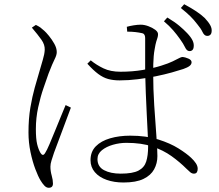

<svg xmlns="http://www.w3.org/2000/svg" viewBox="-20 -845 1040 910"><path d="M876 -603Q865 -604 857 -621Q849 -638 833 -660Q819 -680 801 -701Q783 -722 757 -744L773 -762Q808 -741 829.5 -723Q851 -705 867 -688Q885 -669 892.5 -653.5Q900 -638 898 -623Q897 -612 891 -607Q885 -602 876 -603ZM565 20Q521 20 485.5 7.5Q450 -5 429.5 -29Q409 -53 409 -86Q409 -126 434 -151.5Q459 -177 502 -189.5Q545 -202 597 -202Q673 -202 730 -184Q787 -166 826 -141.5Q865 -117 886 -97Q900 -84 908.5 -71Q917 -58 917 -45Q917 -35 913 -28.5Q909 -22 899 -22Q890 -22 882 -28.5Q874 -35 864 -45Q832 -77 793 -105Q754 -133 702.5 -150.5Q651 -168 579 -168Q547 -168 515.5 -159Q484 -150 463 -133Q442 -116 442 -91Q442 -55 473 -38.5Q504 -22 552 -22Q609 -22 636.5 -36.5Q664 -51 673 -79.5Q682 -108 682 -150Q682 -174 680 -214.5Q678 -255 675.5 -304.5Q673 -354 671 -405Q669 -456 668 -501Q668 -521 668 -553Q668 -585 668 -616Q668 -647 668 -663Q668 -671 666.5 -675.5Q665 -680 662 -683.5Q659 -687 652 -688Q639 -691 621.5 -693Q604 -695 583 -695L581 -718Q595 -722 613.5 -725Q632 -728 647 -728Q664 -728 683 -721Q702 -714 715.5 -704Q729 -694 729 -683Q729 -674 726.5 -666.5Q724 -659 720.5 -647.5Q717 -636 713 -612Q710 -596 708.5 -578.5Q707 -561 706.5 -541.5Q706 -522 706 -500Q706 -423 711 -345.5Q716 -268 721 -204Q726 -140 726 -105Q726 -71 710.5 -42.5Q695 -14 660 3Q625 20 565 20ZM211 45Q200 45 190.5 35Q181 25 172 10Q161 -8 147.5 -43.5Q134 -79 124.5 -124.5Q115 -170 115 -217Q115 -283 124 -335.5Q133 -388 144.5 -429Q156 -470 165 -500Q175 -536 183 -562Q191 -588 192 -609Q193 -633 176.5 -656.5Q160 -680 131 -714L150 -727Q164 -720 171 -715Q178 -710 190 -699Q198 -692 212 -675Q226 -658 237.5 -637.5Q249 -617 249 -598Q249 -584 239 -564.5Q229 -545 210 -496Q201 -470 186.5 -428.5Q172 -387 161 -336.5Q150 -286 150 -233Q150 -187 156 -162Q162 -137 172 -120Q177 -112 182.5 -111Q188 -110 194 -120Q202 -132 214.5 -161.5Q227 -191 241.5 -226.5Q256 -262 269.5 -295Q283 -328 291 -347L316 -335Q309 -316 297.5 -285.5Q286 -255 274 -222.5Q262 -190 251.5 -162.5Q241 -135 236 -121Q229 -100 224 -84Q219 -68 219 -55Q219 -34 225 -13Q231 8 231 25Q231 45 211 45ZM547 -464Q517 -464 493 -470.5Q469 -477 445.5 -494.5Q422 -512 394 -543L410 -559Q437 -537 470.5 -521Q504 -505 551 -505Q608 -505 657.5 -513.5Q707 -522 743.5 -533.5Q780 -545 798 -554Q821 -565 830 -570Q839 -575 846 -575Q857 -574 872.5 -567.5Q888 -561 888 -550Q888 -540 878.5 -532.5Q869 -525 849 -518Q828 -511 794 -501.5Q760 -492 718.5 -483.5Q677 -475 633 -469.5Q589 -464 547 -464ZM960 -675Q948 -676 940 -693Q932 -710 916 -729Q900 -750 882.5 -767.5Q865 -785 837 -807L853 -825Q888 -806 910.5 -791Q933 -776 950 -760Q968 -741 976.5 -725.5Q985 -710 983 -695Q982 -684 975.5 -679Q969 -674 960 -675Z"/></svg>

Font: Noto Serif SC ExtraLight ExtraLight
Style: Regular
Weight: 250
Version: Version 2.002-H1;hotconv 1.1.0;makeotfexe 2.6.0